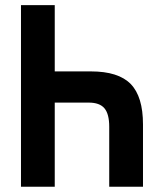

<svg xmlns="http://www.w3.org/2000/svg" viewBox="-20 -713 626 733"><path d="M397 0V-229.5Q397 -277.8 378.7 -299.6Q360.4 -321.3 318.8 -321.3H189V0H60.1V-693.4H189V-440.4H327.1Q432.1 -440.4 479 -392.3Q525.9 -344.2 525.9 -237.8V0Z"/></svg>

Font: CaskaydiaMono NF
Style: Bold
Weight: 700
Designer: Aaron Bell
Foundry: Saja Typeworks
Version: Version 2111.001; ttfautohint (v1.8.4);Nerd Fonts 3.1.1